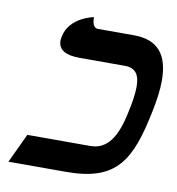

<svg xmlns="http://www.w3.org/2000/svg" viewBox="-68 -623 632 685"><g transform="rotate(10 248.0 -280.5)"><path d="M398 -249C379 -155 346 -106 285 -106H57L7 0H217C400 0 445 -84 482 -266C491 -309 496 -347 496 -379C496 -474 457 -522 369 -522H239C226 -522 218 -535 218 -561C218 -561 131 -545 117 -473C116 -468 115 -462 115 -458C115 -425 141 -409 193 -409H357C398 -409 411 -383 411 -343C411 -317 406 -285 398 -249Z"/></g></svg>

Font: Libertinus Serif
Style: Bold Italic
Weight: 700
Italic angle: -12°
Designer: Philipp H. Poll, Khaled Hosny
Foundry: Caleb Maclennan
Version: Version 7.050;RELEASE